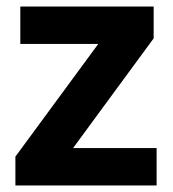

<svg xmlns="http://www.w3.org/2000/svg" viewBox="-20 -566 528 586"><path d="M458 0V-114H203L449 -449V-546H42V-432H280L27 -88V0Z"/></svg>

Font: Noto Traditional Nushu
Style: Bold
Weight: 700
Designer: LIU Zhao
Foundry: LiuZhao Studio
Version: Version 2.003